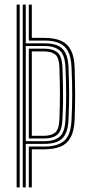

<svg xmlns="http://www.w3.org/2000/svg" viewBox="-20 -820 375 840"><path d="M52.8 0V-800H66.2V0ZM79.5 0V-800H92.8V-630.5H174.5Q206.8 -630.5 229.8 -621.8Q252.8 -613 265.5 -589.9Q278.2 -566.8 279.8 -524.2Q281.5 -480.5 282.1 -442.8Q282.8 -405 282.1 -369.5Q281.5 -334 279.8 -297Q278 -254.8 265.2 -231.6Q252.5 -208.5 229.6 -199.5Q206.8 -190.5 173.8 -190.5H92.8V0ZM106 0V-178.8H173.8Q231.5 -178.8 260.9 -204Q290.2 -229.2 293 -296.5Q295.8 -351.8 295.9 -404.8Q296 -457.8 293 -524.5Q291.2 -570 277.5 -595.6Q263.8 -621.2 238.1 -631.9Q212.5 -642.5 174.5 -642.5H106V-800H119.2V-654.2H174.5Q218.2 -654.2 246.9 -641.6Q275.5 -629 290.2 -600.5Q305 -572 306.5 -525Q308.5 -456.2 308.6 -403.8Q308.8 -351.2 306.5 -296.2Q304.2 -246.2 288.6 -218.1Q273 -190 244.2 -178.4Q215.5 -166.8 173.8 -166.8H119.2V0ZM92.8 -202.2H173.8Q216.5 -202.2 240.2 -221.4Q264 -240.5 266.5 -298Q269.2 -353 269.4 -405.9Q269.5 -458.8 266.5 -523.8Q264 -580.8 240.4 -599.8Q216.8 -618.8 174.5 -618.8H92.8ZM106 -214.2V-607H174.5Q210.8 -607 231.1 -590.6Q251.5 -574.2 253.2 -522.8Q254.8 -484 255.5 -447.5Q256.2 -411 255.8 -374.4Q255.2 -337.8 253.2 -298.2Q251 -248.5 231.4 -231.4Q211.8 -214.2 173.8 -214.2ZM119.2 -226H173.8Q204 -226 221.1 -239.8Q238.2 -253.5 240 -298.5Q242 -349.2 242.1 -402.8Q242.2 -456.2 240 -522.5Q238.8 -568.5 221.4 -581.8Q204 -595 174.5 -595H119.2Z"/></svg>

Font: Big Shoulders Inline Display Thin
Style: Regular
Weight: 400
Version: Version 2.002